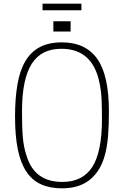

<svg xmlns="http://www.w3.org/2000/svg" viewBox="-20 -1019 676 1047"><path d="M318 8Q252 8 203.5 -14Q155 -36 123.5 -83.5Q92 -131 77 -205Q62 -279 62 -383Q62 -482 75 -558Q88 -634 118 -685Q148 -736 197 -762Q246 -788 318 -788Q446 -788 510 -698.5Q574 -609 574 -410Q574 -333 569 -275Q564 -217 552 -173.5Q540 -130 521.5 -99Q503 -68 476 -44Q417 8 318 8ZM321 -27Q431 -27 483.5 -109Q536 -191 536 -370Q536 -429 534 -475.5Q532 -522 523 -565Q486 -753 315 -753Q261 -753 221 -733.5Q181 -714 154 -672.5Q127 -631 113.5 -566Q100 -501 100 -410Q100 -367 101 -333Q102 -299 104.5 -270.5Q107 -242 112 -217.5Q117 -193 125 -169Q168 -27 319 -27ZM327 -847H271V-903H327ZM365 -847H309V-903H365ZM424 -963H212V-999H424Z"/></svg>

Font: Tanohe Sans ExtraLight
Style: Regular
Weight: 250
Designer: Village Type and Design LLC & Cristiano Sobral
Foundry: Cooper Hewitt Smithsonian Design Museum
Version: Version 1.00;September 29, 2021;FontCreator 13.0.0.2655 64-b